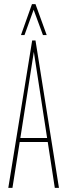

<svg xmlns="http://www.w3.org/2000/svg" viewBox="-20 -905 324 925"><path d="M20 0 135 -710H151L264 0H244L210 -221H75L40 0ZM78 -240H207L143 -655ZM81 -736 134 -885H151L205 -736H187L142 -858L98 -736Z"/></svg>

Font: Georama ExtraCondensed Thin
Style: Regular
Weight: 100
Width: 2
Designer: Jean-Baptiste Levee
Foundry: Production Type
Version: Version 1.001